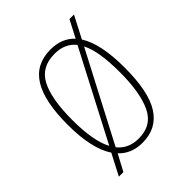

<svg xmlns="http://www.w3.org/2000/svg" viewBox="-181 -672 808 808"><g transform="rotate(-45 223.0 -268.0)"><path d="M100 -54Q77 -88 65 -141Q53 -194 53 -267Q53 -406 95.5 -474Q138 -542 226 -542Q293 -542 333 -499L373 -576H400L349 -478Q393 -410 393 -267Q393 -123 350 -56.5Q307 10 223 10Q157 10 117 -33L78 40H51ZM320 -475Q287 -517 225 -517Q146 -517 113.5 -454.5Q81 -392 81 -267Q81 -206 89 -159Q97 -112 114 -80ZM224 -14Q302 -14 333.5 -80Q365 -146 365 -267Q365 -328 358 -374Q351 -420 335 -451L129 -57Q163 -14 224 -14Z"/></g></svg>

Font: Noto Serif Thai Condensed Thin
Style: Regular
Weight: 100
Width: 3
Designer: Monotype Design Team
Foundry: Monotype Imaging Inc.
Version: Version 2.001; ttfautohint (v1.8.4.7-5d5b)